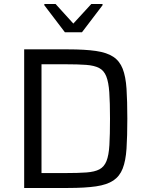

<svg xmlns="http://www.w3.org/2000/svg" viewBox="-20 -933 729 953"><path d="M100 0V-688H318Q402 -688 456.5 -680Q511 -672 542.5 -651Q574 -630 589 -591.5Q604 -553 608 -492.5Q612 -432 612 -344Q612 -256 608 -195.5Q604 -135 589 -96.5Q574 -58 542.5 -37Q511 -16 456.5 -8Q402 0 318 0ZM186 -74H304Q368 -74 409 -77Q450 -80 473.5 -92.5Q497 -105 508.5 -133.5Q520 -162 523 -213Q526 -264 526 -344Q526 -424 522.5 -474.5Q519 -525 507.5 -554Q496 -583 472 -595.5Q448 -608 407.5 -611Q367 -614 304 -614H186ZM302 -773 200 -907V-913H256L344 -816L433 -913H489V-907L387 -773Z"/></svg>

Font: Saira
Style: Regular
Weight: 400
Designer: Hector Gatti with collaboration of the Omnibus-Type team
Foundry: Omnibus-Type
Version: Version 1.100; ttfautohint (v1.8.3)